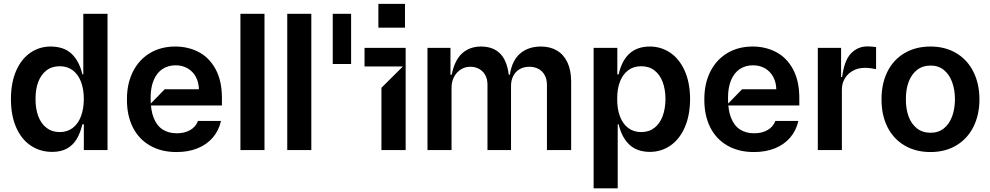

<svg xmlns="http://www.w3.org/2000/svg" viewBox="-20 -801 5286 1025"><path d="M257.8 9.9Q194.2 9.6 144.4 -23.6Q94.5 -56.8 66.4 -120.6Q38.4 -184.3 38.4 -272Q38.4 -360.1 66.4 -423.7Q94.5 -487.2 142.8 -519.9Q191.1 -552.6 250 -552.6Q321 -552.6 362 -514Q403.1 -475.5 419.7 -404.1H424.7V-727.3H554V0H427.6V-137.1H419.7Q408.4 -89.5 388.5 -57.2Q368.6 -24.9 336.6 -7.5Q304.7 9.9 257.8 9.9ZM299 -95.9Q339.1 -95.9 368.1 -117.9Q397 -139.9 412.1 -179.7Q427.2 -219.5 427.6 -272.7Q427.2 -326 412.1 -365.1Q397 -404.1 368.3 -425.8Q339.5 -447.4 299 -447.4Q257.1 -447.4 228 -425.1Q198.9 -402.7 184.1 -363.5Q169.4 -324.2 169.7 -272.7Q169.4 -220.9 184.1 -181.1Q198.9 -141.3 228.2 -118.6Q257.5 -95.9 299 -95.9Z M922.6 10.7Q840.9 10.7 780.9 -23.8Q720.9 -58.2 689.1 -121.4Q657.3 -184.7 657.7 -269.9Q657.3 -353.3 689.1 -417.4Q720.9 -481.5 779.5 -517Q838.1 -552.6 915.5 -552.6Q985.1 -552.6 1041.5 -522.7Q1098 -492.9 1131.4 -430.9Q1164.8 -369 1164.8 -277V-237.9H774.9L859.4 -324.6H1041.9Q1041.2 -361.2 1025.6 -390.4Q1009.9 -419.7 981.7 -436.1Q953.5 -452.4 917.6 -452.4Q877.1 -452.4 846.9 -432.2Q816.8 -411.9 800.4 -372.9Q784.1 -333.8 784.1 -279.1Q783.7 -213.4 800.6 -171.3Q817.5 -129.3 848.7 -109.4Q880 -89.5 924 -89.5Q965.6 -89.5 995.4 -106.7Q1025.2 -123.9 1036.9 -155.5H1159.8Q1148.1 -103.7 1115.9 -66.4Q1083.8 -29.1 1034.6 -9.2Q985.4 10.7 922.6 10.7Z M1392 -727.3V0H1263.5V-727.3Z M1642 -727.3V0H1513.5V-727.3Z M1854.4 -727.3V-459.5H1756.4V-727.3Z M2016.3 0V-332.4L2130.7 -446H1926.1V-545.5H2145.6V0ZM2000 -653.4V-780.5H2142V-653.4Z M2262.1 0V-545.5H2384.9V-402H2391.3Q2407.3 -480.5 2447.4 -516.5Q2487.6 -552.6 2547.6 -552.6Q2611.9 -552.6 2649.1 -515.8Q2686.4 -479 2696 -402H2701.7Q2713.8 -479 2757.3 -515.8Q2800.8 -552.6 2867.9 -552.6Q2917.3 -552.6 2953.3 -531.2Q2989.3 -509.9 3009.1 -468.2Q3028.8 -426.5 3029.1 -366.5V0H2899.9V-346.6Q2899.9 -378.9 2887.4 -400.7Q2875 -422.6 2854.2 -433.4Q2833.5 -444.2 2806.8 -444.6Q2775.9 -444.6 2753.7 -431.5Q2731.5 -418.3 2719.6 -394.7Q2707.7 -371.1 2708.1 -340.2V0H2582.4V-351.6Q2582 -379.3 2570.5 -400.2Q2558.9 -421.2 2538.2 -432.9Q2517.4 -444.6 2490.8 -444.6Q2462.7 -444.6 2439.8 -430Q2416.9 -415.5 2403.6 -389.9Q2390.3 -364.3 2390.6 -331.7V0Z M3149.1 204.5V-545.5H3275.6V-404.1H3282.7Q3316.4 -552.6 3448.9 -552.6Q3508.9 -552.6 3557.7 -519.9Q3606.5 -487.2 3635.1 -423.7Q3663.7 -360.1 3664.1 -272Q3663.7 -184.7 3635.5 -120.7Q3607.2 -56.8 3558.6 -23.6Q3509.9 9.6 3449.6 9.9Q3380.7 9.6 3339.8 -28.9Q3299 -67.5 3282.7 -137.1H3277.7V204.5ZM3274.9 -272.7Q3274.5 -219.5 3289.6 -179.7Q3304.7 -139.9 3333.6 -117.9Q3362.6 -95.9 3403.4 -95.9Q3444.6 -95.9 3473.7 -118.6Q3502.8 -141.3 3517.6 -181.1Q3532.3 -220.9 3532.7 -272.7Q3532.3 -324.2 3517.6 -363.5Q3502.8 -402.7 3473.9 -425.1Q3445 -447.4 3403.4 -447.4Q3362.2 -447.4 3333.5 -425.8Q3304.7 -404.1 3289.6 -365.1Q3274.5 -326 3274.9 -272.7Z M4005 10.7Q3923.3 10.7 3863.3 -23.8Q3803.3 -58.2 3771.5 -121.4Q3739.7 -184.7 3740.1 -269.9Q3739.7 -353.3 3771.5 -417.4Q3803.3 -481.5 3861.9 -517Q3920.5 -552.6 3997.9 -552.6Q4067.5 -552.6 4123.9 -522.7Q4180.4 -492.9 4213.8 -430.9Q4247.2 -369 4247.2 -277V-237.9H3857.2L3941.8 -324.6H4124.3Q4123.6 -361.2 4108 -390.4Q4092.3 -419.7 4064.1 -436.1Q4035.9 -452.4 4000 -452.4Q3959.5 -452.4 3929.3 -432.2Q3899.1 -411.9 3882.8 -372.9Q3866.5 -333.8 3866.5 -279.1Q3866.1 -213.4 3883 -171.3Q3899.9 -129.3 3931.1 -109.4Q3962.4 -89.5 4006.4 -89.5Q4047.9 -89.5 4077.8 -106.7Q4107.6 -123.9 4119.3 -155.5H4242.2Q4230.5 -103.7 4198.3 -66.4Q4166.2 -29.1 4117 -9.2Q4067.8 10.7 4005 10.7Z M4345.9 0V-545.5H4470.2V-389.9H4475.9Q4486.5 -476.9 4522.5 -515.1Q4558.6 -553.3 4610.8 -553.3Q4621.8 -553.3 4634.9 -552.2Q4648.1 -551.1 4657 -549.7V-431.8Q4647.4 -434.3 4629.8 -436.6Q4612.2 -438.9 4597.3 -438.9Q4562.1 -438.9 4533.9 -423.7Q4505.7 -408.4 4489.9 -381.7Q4474.1 -355.1 4474.4 -321V0Z M4947.4 10.7Q4868.3 10.7 4808.8 -24.5Q4749.3 -59.7 4717.5 -123.2Q4685.7 -186.8 4686.1 -270.6Q4685.7 -354.4 4717.5 -418.3Q4749.3 -482.2 4808.8 -517.4Q4868.3 -552.6 4947.4 -552.6Q5025.9 -552.6 5085 -517.4Q5144.2 -482.2 5176.3 -418.3Q5208.5 -354.4 5208.8 -270.6Q5208.5 -186.8 5176.3 -123.2Q5144.2 -59.7 5085 -24.5Q5025.9 10.7 4947.4 10.7ZM4948.2 -92.3Q4990.1 -92.3 5019.2 -115.8Q5048.3 -139.2 5063 -179.7Q5077.8 -220.2 5078.1 -271.3Q5077.8 -322.1 5063 -362.7Q5048.3 -403.4 5019.2 -427.2Q4990.1 -451 4948.2 -451Q4905.2 -451 4875.2 -427.2Q4845.2 -403.4 4830.4 -362.7Q4815.7 -322.1 4816.1 -271.3Q4815.7 -220.2 4830.4 -179.7Q4845.2 -139.2 4875 -115.8Q4904.8 -92.3 4948.2 -92.3Z"/></svg>

Font: Riot Sans
Style: Regular
Weight: 400
Designer: Rasmus Andersson
Foundry: rsms
Version: Version 3.005